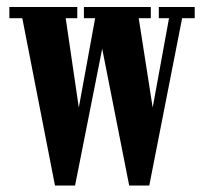

<svg xmlns="http://www.w3.org/2000/svg" viewBox="-20 -544 598 564"><path d="M359.5 1 262.5 -490.5H226.5V-523.5H423V-490.5H387.5L428.5 -228L476.5 -490.5H446.5V-523.5H552V-490.5H515L418.5 1ZM141.5 1 45.5 -490.5H7.5V-523.5H207V-490.5H173L211.5 -228L259.5 -490.5H242V-523.5H335.5V-490.5H298L200.5 1Z"/></svg>

Font: Imbue 24pt
Style: Bold
Weight: 700
Designer: Tyler Finck
Foundry: Etcetera Type Company
Version: Version 1.102